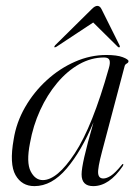

<svg xmlns="http://www.w3.org/2000/svg" viewBox="-20 -625 469 653"><path d="M327 -109.5Q312 -53 313.8 -35.5Q315.5 -18 331.5 -18Q342.5 -18 357 -27.2Q371.5 -36.5 393.5 -63.5Q396.5 -68 398.5 -67Q401 -65.5 397.5 -60Q351.5 8 297 8Q257.5 8 257.5 -32Q257.5 -50.5 266.8 -91.5Q276 -132.5 298 -209Q257.5 -112 206.8 -52Q156 8 97 8Q54 8 32.8 -29.5Q11.5 -67 26.5 -151Q35.5 -208.5 65.2 -260.2Q95 -312 138.8 -352Q182.5 -392 234.8 -415Q287 -438 341.5 -438Q378 -438 397.5 -430.5Q417 -423 417 -417Q417 -412 411.2 -409Q405.5 -406 404 -400.5ZM82 -138.5Q69 -72.5 84.2 -42.5Q99.5 -12.5 125.5 -12.5Q174.5 -12.5 234.5 -103.8Q294.5 -195 350 -392.5Q355.5 -410.5 352.5 -420Q349.5 -429.5 334 -429.5Q290 -429.5 249.2 -406.5Q208.5 -383.5 174.5 -343Q140.5 -302.5 116.5 -250Q92.5 -197.5 82 -138.5ZM386.5 -464.5Q384.5 -462.5 380.5 -466L297 -548.5L172 -466Q166.5 -463 165 -464.5Q164 -466.5 167.5 -471L291.5 -593.5Q302.5 -605 311 -605Q320 -605 325.5 -593.5L386.5 -471Q389 -466.5 386.5 -464.5Z"/></svg>

Font: Fraunces 144pt S000 Light
Style: Italic
Weight: 300
Italic angle: -16°
Version: Version 1.000; ttfautohint (v1.8.3)